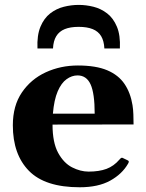

<svg xmlns="http://www.w3.org/2000/svg" viewBox="-20 -769 612 803"><path d="M313.5 14.2Q168.5 14.2 101.1 -54.4Q33.7 -123 33.7 -245.1Q33.7 -326.7 71.5 -382.3Q109.4 -438 171.4 -466.6Q233.4 -495.1 305.7 -495.1Q381.3 -495.1 428.5 -475.1Q475.6 -455.1 500.7 -418Q525.9 -380.9 534.2 -329.1Q537.1 -311.5 537.8 -290Q538.6 -268.6 538.6 -248.5L199.7 -248Q199.7 -172.9 223.1 -129.9Q246.6 -86.9 281.5 -69.1Q316.4 -51.3 350.6 -51.3Q394.5 -51.3 425.3 -62.7Q456.1 -74.2 479.5 -101.6Q481.9 -104 484.6 -106.9Q487.3 -109.9 492.2 -108.9L513.7 -98.6Q518.6 -96.7 518.6 -92.8Q518.6 -90.8 517.8 -88.9Q517.1 -86.9 515.6 -84.5Q490.7 -41 440.7 -13.4Q390.6 14.2 313.5 14.2ZM201.2 -293.5H376Q376 -378.4 358.9 -416Q341.8 -453.6 304.2 -453.6Q280.3 -453.6 258.3 -437.7Q236.3 -421.9 221.2 -386.7Q206.1 -351.6 201.2 -293.5ZM309.1 -748.5Q339.8 -748.5 371.1 -740.7Q402.3 -732.9 428.2 -712.9Q454.1 -692.9 469 -657.2Q483.9 -621.6 481.4 -566.4H416.5Q415 -597.7 403.1 -617.7Q391.1 -637.7 367.7 -647.2Q344.2 -656.7 309.1 -656.7Q273.9 -656.7 250.7 -647.2Q227.5 -637.7 215.3 -617.7Q203.1 -597.7 201.7 -566.4H136.7Q134.3 -621.6 149.2 -657.2Q164.1 -692.9 189.9 -712.9Q215.8 -732.9 247.1 -740.7Q278.3 -748.5 309.1 -748.5Z"/></svg>

Font: Gelasio
Style: Regular
Weight: 400
Designer: Eben Sorkin
Foundry: Eben Sorkin
Version: Version 1.008